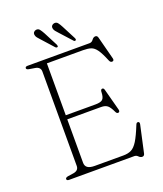

<svg xmlns="http://www.w3.org/2000/svg" viewBox="-161 -983 941 1107"><g transform="rotate(-20 310.0 -429.0)"><path d="M62 -690Q62 -700 77 -700H457Q471 -700 480.2 -713Q489.5 -726 501.5 -726Q513 -726 516.5 -712.5L553 -572Q556.5 -557.5 544.5 -555.5Q533 -554 527 -568.5Q507 -617.5 491 -640Q475 -662.5 456 -668.8Q437 -675 408 -675H186V-356.5H368Q400.5 -356.5 412.2 -367.5Q424 -378.5 425 -410Q425 -426 433.5 -428.5Q444.5 -431 448 -416.5L483.5 -283Q486.5 -269 476.5 -266.5Q466.5 -264.5 460.5 -278Q446 -309 432.5 -320.2Q419 -331.5 393 -331.5H186V-65Q186 -45 199.8 -35Q213.5 -25 244 -25H418.5Q447.5 -25 467.8 -35Q488 -45 506.8 -75.2Q525.5 -105.5 550 -166.5Q554.5 -178 563 -177Q574 -176.5 571 -160.5L534.5 5.5Q531.5 19.5 518.5 19.5Q508 19.5 498.5 9.8Q489 0 477 0H77Q62 0 62 -10Q62 -19 79 -22L113 -27Q145.5 -32.5 145.5 -60.5V-639.5Q145.5 -667.5 113 -673L79 -678.5Q62 -681 62 -690ZM232.5 -842 276.5 -757Q281 -746.5 277 -743Q270.5 -739 263 -746L197 -819.5Q189.5 -827.5 183 -835.5Q176.5 -843.5 175 -852.5Q173 -863 178.5 -869.8Q184 -876.5 193 -878Q206.5 -880 214.8 -869.8Q223 -859.5 232.5 -842ZM343.5 -842 387.5 -757Q392.5 -746.5 387.5 -743Q381 -738.5 374.5 -746L308 -819.5Q300.5 -827.5 294 -835.5Q287.5 -843.5 286 -852.5Q284 -863 289.5 -869.8Q295 -876.5 304 -878Q318 -880 326.2 -869.8Q334.5 -859.5 343.5 -842Z"/></g></svg>

Font: Fraunces 9pt Soft Thin
Style: Regular
Weight: 100
Version: Version 1.000;[b76b70a41]